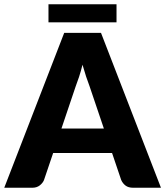

<svg xmlns="http://www.w3.org/2000/svg" viewBox="-33 -883 777 903"><path d="M455.5 -278.5 388 -478Q380.5 -497 372 -522.8Q363.5 -548.5 355 -578.5Q347.5 -548 339 -522Q330.5 -496 323 -477L256 -278.5ZM724 0H593Q571 0 557.5 -10.2Q544 -20.5 537 -36.5L494 -163.5H217L174 -36.5Q168.5 -22.5 154.2 -11.2Q140 0 119 0H-13L269 -728.5H442ZM195 -863H515V-778H195Z"/></svg>

Font: Lato ExtraBold
Style: Regular
Weight: 800
Designer: Lukasz Dziedzic with Adam Twardoch and Botio Nikoltchev
Foundry: tyPoland Lukasz Dziedzic
Version: Version 2.015; 2015-08-06; http://www.latofonts.com/